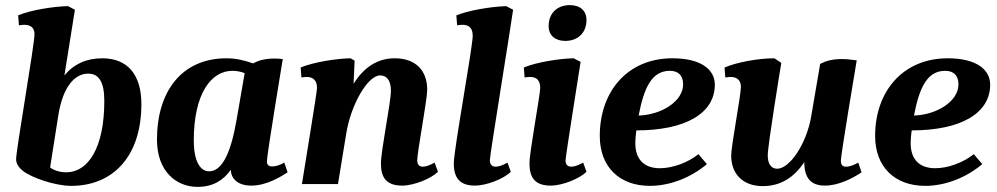

<svg xmlns="http://www.w3.org/2000/svg" viewBox="-20 -720 3900 751"><path d="M259 7C417 7 533 -103 533 -313C533 -427 480 -492 380 -492C318 -492 268 -469 232 -425L273 -682L246 -696C191 -695 101 -681 51 -660L54 -621C62 -622 69 -623 75 -623C102 -623 115 -609 115 -587C115 -545 43 -134 43 -97C43 -80 54 -64 69 -52C103 -25 195 7 259 7ZM239 -46C212 -46 189 -55 176 -65L208 -268C225 -377 270 -432 325 -432C367 -432 388 -399 388 -325C388 -142 325 -46 239 -46Z M753 11C813 11 854 -15 883 -56C883 -23 908 6 963 6C1024 6 1080 -30 1105 -46L1092 -84C1076 -74 1057 -69 1045 -69C1030 -69 1024 -76 1024 -89C1024 -115 1086 -488 1086 -489C1076 -490 1065 -491 1054 -491C1018 -491 991 -484 970 -472C936 -484 903 -492 866 -492C692 -492 594 -364 594 -174C594 -49 670 11 753 11ZM798 -50C763 -50 738 -89 738 -171C738 -354 806 -443 889 -443C906 -443 921 -440 937 -434L905 -249C882 -117 847 -50 798 -50Z M1553 6C1600 6 1667 -22 1693 -48L1680 -84C1662 -74 1646 -68 1634 -68C1617 -68 1612 -80 1612 -93C1612 -126 1651 -329 1651 -369C1651 -446 1604 -492 1524 -492C1457 -492 1403 -457 1363 -392L1367 -483L1351 -492C1296 -491 1206 -477 1156 -456L1159 -417C1167 -418 1174 -419 1180 -419C1205 -419 1220 -405 1220 -376C1220 -359 1173 -77 1161 0H1302L1334 -196C1352 -310 1418 -425 1467 -425C1494 -425 1509 -404 1509 -365C1509 -319 1470 -132 1470 -80C1470 -27 1490 6 1553 6Z M1838 6C1882 6 1950 -20 1978 -48L1965 -84C1946 -73 1930 -68 1919 -68C1904 -68 1896 -77 1896 -93C1896 -115 1981 -633 1987 -682L1960 -696C1896 -694 1809 -678 1765 -660L1768 -621C1775 -622 1781 -623 1789 -623C1816 -623 1829 -609 1829 -580C1829 -536 1755 -134 1755 -81C1755 -21 1781 6 1838 6Z M2191 -560C2241 -560 2274 -592 2274 -642C2274 -678 2249 -700 2209 -700C2159 -700 2126 -668 2126 -618C2126 -580 2153 -560 2191 -560ZM2134 6C2181 6 2248 -22 2274 -48L2261 -84C2243 -74 2227 -68 2215 -68C2201 -68 2192 -76 2192 -92C2192 -108 2246 -444 2251 -478L2224 -492C2169 -491 2079 -477 2029 -456L2032 -417C2040 -418 2047 -419 2053 -419C2080 -419 2093 -405 2093 -376C2093 -349 2051 -126 2051 -81C2051 -27 2071 6 2134 6Z M2522 7C2599 7 2681 -24 2745 -78L2712 -117C2671 -84 2611 -62 2561 -62C2499 -62 2465 -97 2465 -160C2465 -173 2466 -188 2469 -210C2662 -210 2776 -277 2776 -389C2776 -446 2725 -492 2610 -492C2436 -492 2326 -364 2326 -188C2326 -68 2402 7 2522 7ZM2478 -268C2499 -378 2530 -443 2600 -443C2635 -443 2652 -423 2652 -390C2652 -324 2568 -271 2478 -268Z M3009 -492C2944 -492 2861 -476 2814 -456L2817 -417C2825 -418 2832 -419 2838 -419C2864 -419 2878 -405 2878 -380C2878 -347 2840 -150 2840 -111C2840 -38 2888 8 2963 8C3033 8 3085 -25 3126 -86C3126 -23 3152 6 3207 6C3260 6 3316 -23 3350 -46L3337 -84C3322 -75 3304 -68 3290 -68C3275 -68 3269 -75 3269 -92C3269 -113 3323 -437 3331 -484C3309 -487 3289 -489 3273 -489C3234 -489 3209 -481 3188 -470L3153 -265C3135 -158 3069 -60 3020 -60C2998 -60 2983 -77 2983 -112C2983 -152 3032 -449 3036 -474Z M3599 7C3676 7 3758 -24 3822 -78L3789 -117C3748 -84 3688 -62 3638 -62C3576 -62 3542 -97 3542 -160C3542 -173 3543 -188 3546 -210C3739 -210 3853 -277 3853 -389C3853 -446 3802 -492 3687 -492C3513 -492 3403 -364 3403 -188C3403 -68 3479 7 3599 7ZM3555 -268C3576 -378 3607 -443 3677 -443C3712 -443 3729 -423 3729 -390C3729 -324 3645 -271 3555 -268Z"/></svg>

Font: Caladea
Style: Bold Italic
Weight: 700
Italic angle: -9°
Designer: Carolina Giovagnoli and Andres Torresi
Foundry: Carolina Giovagnoli & Andres Torresi
Version: Version 1.001;hotconv 1.0.109;makeotfexe 2.5.65596